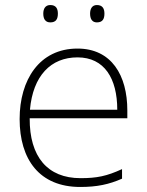

<svg xmlns="http://www.w3.org/2000/svg" viewBox="-20 -733 585 763"><path d="M152 -679C152 -658 160 -644 180 -644C203 -644 210 -658 210 -679C210 -698 203 -713 180 -713C160 -713 152 -698 152 -679ZM338 -679C338 -658 346 -644 365 -644C388 -644 395 -658 395 -679C395 -698 388 -713 365 -713C346 -713 338 -698 338 -679ZM288 -540C136 -540 58 -415 58 -260C58 -100 136 10 299 10C365 10 413 0 465 -23V-61C404 -33 365 -25 300 -25C169 -25 97 -110 98 -263H486V-294C486 -434 423 -540 288 -540ZM288 -505C395 -505 446 -421 446 -297H99C111 -432 182 -505 288 -505Z"/></svg>

Font: Noto Sans Thai Looped ExtraLight
Style: Regular
Weight: 200
Designer: Sasikarn Vongin, Ben Mitchell
Foundry: The Fontpad Ltd
Version: Version 1.001